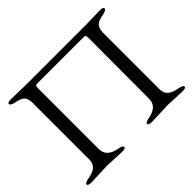

<svg xmlns="http://www.w3.org/2000/svg" viewBox="-143 -869 1090 1090"><g transform="rotate(-45 402.0 -324.0)"><path d="M527.8 -23.9Q604 -38.1 604 -99.1L605 -590.8Q605 -609.9 594.2 -609.9H212.9Q199.7 -609.9 200.2 -586.9V-99.1Q200.2 -38.1 277.8 -23.9Q311 -18.1 311 -6.3Q311 5.4 282.2 4.9L166 0L38.1 4.9Q9.3 4.9 8.8 -6.3Q8.8 -18.1 45.4 -24.4Q82 -30.8 101.1 -47.4Q120.1 -64 120.1 -98.1V-549.8Q120.1 -585 105.5 -600.1Q90.8 -615.2 55.7 -621.6Q20.5 -627.9 20 -642.1Q20 -653.3 48.8 -652.8L166 -649.9H649.9L758.8 -652.8Q787.6 -652.8 788.1 -642.1Q788.1 -627.9 752 -621.6Q715.8 -615.2 700.2 -599.6Q684.6 -584 684.1 -549.8V-98.1Q684.1 -64 703.6 -47.4Q723.6 -30.8 759.8 -24.4Q795.9 -18.1 795.9 -6.3Q795.9 5.4 767.1 4.9L649.9 0L523.9 4.9Q495.1 4.9 495.1 -6.8Q495.1 -18.6 527.8 -23.9Z"/></g></svg>

Font: EBGaramond
Style: Regular
Weight: 400
Version: Version 000.012g